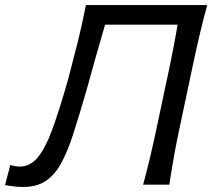

<svg xmlns="http://www.w3.org/2000/svg" viewBox="-58 -733 842 762"><path d="M33.5 9Q16.5 9 -3 6.8Q-22.5 4.5 -38 1.5L-17 -78.5Q-8 -75 2.2 -73.5Q12.5 -72 21 -72Q61.5 -72 91.8 -108.2Q122 -144.5 149.8 -220.2Q177.5 -296 211.5 -415Q231 -488.5 249.8 -563.2Q268.5 -638 283 -713H764.5Q748 -653 734.8 -597Q721.5 -541 707 -472.5L657 -236Q642.5 -169 632.8 -114.2Q623 -59.5 614 0H510Q526 -59.5 539 -114.5Q552 -169.5 566 -236.5L614 -462.5Q624 -510 632 -552Q640 -594 647 -635H359Q340 -571 321.8 -506Q303.5 -441 284.5 -372Q256 -273.5 232.8 -201.5Q209.5 -129.5 183.5 -83Q157.5 -36.5 122 -13.8Q86.5 9 33.5 9Z"/></svg>

Font: Commissioner Flair
Style: Italic
Weight: 400
Italic angle: -12°
Designer: Kostas Bartsokas
Foundry: Kostas Bartsokas
Version: Version 1.000; ttfautohint (v1.8.3)